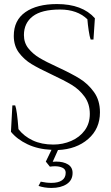

<svg xmlns="http://www.w3.org/2000/svg" viewBox="-20 -730 548 947"><path d="M266 10 240 68Q245 67 257 67Q293 67 315.5 81Q338 95 338 123Q338 159 309 178Q280 197 234 197Q199 197 170 187L181 166Q208 172 234 172Q267 172 285.5 159.5Q304 147 304 122Q304 105 288.5 97.5Q273 90 251 90Q240 90 226 92L206 67L234 9Q167 6 115.5 -18.5Q64 -43 34 -80L41 -210H55Q64 -187 71 -93Q98 -58 141.5 -37.5Q185 -17 243 -17Q290 -17 331.5 -35Q373 -53 398 -87Q423 -121 423 -168Q423 -218 397 -253.5Q371 -289 333.5 -311.5Q296 -334 234 -363Q172 -392 135.5 -414Q99 -436 73.5 -470Q48 -504 48 -553Q48 -630 105 -670Q162 -710 261 -710Q386 -710 448 -640L441 -535H427Q422 -549 417.5 -579Q413 -609 411 -635Q361 -683 276 -683Q185 -683 141.5 -649.5Q98 -616 98 -557Q98 -519 120 -491.5Q142 -464 174.5 -444.5Q207 -425 264 -399Q331 -368 372.5 -342.5Q414 -317 443.5 -276Q473 -235 473 -176Q473 -95 415 -44.5Q357 6 266 10Z"/></svg>

Font: Trirong ExtraLight
Style: Regular
Weight: 275
Designer: Katatrad Team
Foundry: CadsonDemak
Version: Version 1.001